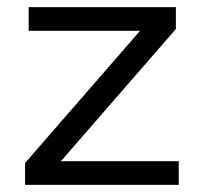

<svg xmlns="http://www.w3.org/2000/svg" viewBox="-20 -516 561 536"><path d="M60 -496V-430H371L50 -61V0H479V-66H150L471 -435V-496Z"/></svg>

Font: Space Text
Style: Regular
Weight: 400
Designer: Florian Karsten (Space Text), Colophon Foundry (Space Mono)
Foundry: Florian Karsten
Version: Version 1.003;PS 001.003;hotconv 1.0.88;makeotf.lib2.5.64775